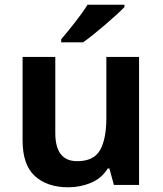

<svg xmlns="http://www.w3.org/2000/svg" viewBox="-20 -786 691 816"><path d="M571 -544H432V-284Q432 -196 405.5 -148.5Q379 -101 308 -101Q215 -101 215 -221V-544H76V-189Q76 -85 128.5 -37.5Q181 10 270 10Q321 10 366.5 -9Q412 -28 438 -70H445L464 0H571ZM509 -766H352Q331 -732 297.5 -689.5Q264 -647 240 -619V-606H333Q370 -632 426 -680Q482 -728 509 -756Z"/></svg>

Font: Noto Sans UI
Style: Bold
Weight: 700
Designer: Monotype Design Team
Foundry: Monotype Imaging Inc.
Version: Version 1.901